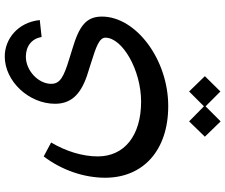

<svg xmlns="http://www.w3.org/2000/svg" viewBox="-92 -454 971 828"><g transform="rotate(-90 394.0 -39.5)"><path d="M351 200C552 200 737 61 737 -86C737 -154 696 -184 599 -213L554 -227C475 -251 447 -267 447 -305C447 -360 504 -414 564 -414C610 -414 642 -388 649 -346L722 -354C712 -449 640 -505 565 -505C458 -505 361 -401 361 -288C361 -216 405 -173 499 -145L543 -131C607 -111 646 -97 646 -71C646 2 507 83 370 83C224 83 134 11 134 -104C134 -171 157 -243 194 -305L134 -337C75 -260 42 -163 42 -72C42 91 159 200 351 200ZM219 358 285 426 350 361 414 425 480 358 414 290 350 354 285 290Z"/></g></svg>

Font: Wafeq Medium
Style: Regular
Weight: 500
Designer: Rasmus Andersson & Azza Alameddine
Foundry: Google & TypeTogether
Version: Version 3.000;January 28, 2025;FontCreator 15.0.0.3014 64-bi